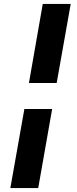

<svg xmlns="http://www.w3.org/2000/svg" viewBox="-20 -828 390 969"><path d="M103 -277.8H243.2L172.9 121.1H32.2ZM266.1 -409.2H126L195.8 -808.1H336.9Z"/></svg>

Font: SVN-Poppins SemiBold
Style: Italic
Weight: 600
Italic angle: -10°
Designer: Ninad Kale (Devanagari), Jonny Pinhorn (Latin)
Foundry: Indian Type Foundry
Version: Version 3.002 2017